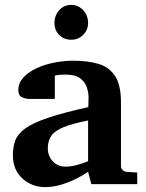

<svg xmlns="http://www.w3.org/2000/svg" viewBox="-20 -746 593 778"><path d="M536.1 0H350.1L336.9 -49.8Q318.4 -36.6 289.8 -22.2Q261.2 -7.8 228.3 2.2Q195.3 12.2 163.1 12.2Q108.9 12.2 70.6 -22.9Q32.2 -58.1 32.2 -117.2Q32.2 -150.9 42 -177Q51.8 -203.1 82 -225.3Q112.3 -247.6 173.6 -268.3Q234.9 -289.1 337.9 -312Q337.9 -320.3 338.4 -331.8Q338.9 -343.3 338.9 -351.1Q338.9 -370.1 332 -391.6Q325.2 -413.1 305.2 -428.5Q285.2 -443.8 245.1 -443.8Q230 -443.8 218.8 -442.4Q207.5 -440.9 202.1 -439.9V-345.2H99.1Q84.5 -345.2 69.3 -351.8Q54.2 -358.4 54.2 -380.9Q54.2 -408.7 73.7 -430.7Q93.3 -452.6 125.7 -468.3Q158.2 -483.9 197.8 -491.9Q237.3 -500 276.9 -500Q334.5 -500 377.9 -487.5Q421.4 -475.1 445.8 -438.7Q470.2 -402.3 470.2 -330.1V-73.2Q470.2 -64 476.6 -57.4Q482.9 -50.8 492.2 -49.8L536.1 -46.9ZM336.9 -92.8V-257.8Q272.5 -245.1 237.1 -230.5Q201.7 -215.8 187.7 -195.6Q173.8 -175.3 173.8 -145Q173.8 -114.3 193.8 -92.5Q213.9 -70.8 245.1 -70.8Q268.6 -70.8 294.9 -78.4Q321.3 -85.9 336.9 -92.8ZM336.9 -652.8Q336.9 -625.5 317.4 -605.2Q297.9 -585 268.6 -585Q239.3 -585 220 -604.2Q200.7 -623.5 200.7 -652.8Q200.7 -683.1 219.7 -704.6Q238.8 -726.1 268.6 -726.1Q297.4 -726.1 317.1 -704.8Q336.9 -683.6 336.9 -652.8Z"/></svg>

Font: Charis
Style: Bold
Weight: 700
Designer: Walt Agee, Miriam Martin, Annie Olsen, Victor Gaultney, Lorna Priest, Alan Ward, Bob Hallissy, Martin Hosken, Sharon Cor
Foundry: SIL Global
Version: Version 7.000